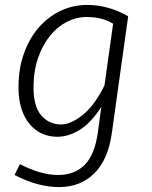

<svg xmlns="http://www.w3.org/2000/svg" viewBox="-20 -554 618 779"><path d="M434 -16Q419 94 362.5 149.5Q306 205 220 205Q178 205 134 193.5Q90 182 39 156L61 112Q99 132 139 144Q179 156 216 156Q282 156 323 115.5Q364 75 377 -16L391 -120Q348 -54 302.5 -26.5Q257 1 212 1Q180 1 151.5 -11.5Q123 -24 101.5 -49Q80 -74 67.5 -111.5Q55 -149 55 -199Q55 -277 78 -339.5Q101 -402 139.5 -445Q178 -488 228 -511Q278 -534 333 -534Q378 -534 420 -522Q462 -510 500 -488ZM228 -49Q267 -49 315.5 -87.5Q364 -126 404 -208L439 -458Q415 -472 389 -478.5Q363 -485 331 -485Q290 -485 251.5 -465.5Q213 -446 183 -409Q153 -372 134.5 -319Q116 -266 116 -199Q116 -121 148 -85Q180 -49 228 -49Z"/></svg>

Font: Glekhifnjqigglhiwekvrgaqftz
Style: Regular
Weight: 300
Italic angle: -8°
Designer: Carrois Corporate & Edenspiekermann
Foundry: Carrois Corporate GbR & Edenspiekermann AG
Version: Version 2.001